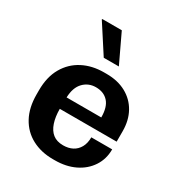

<svg xmlns="http://www.w3.org/2000/svg" viewBox="-181 -881 944 1012"><g transform="rotate(30 291.0 -375.0)"><path d="M290 10Q218 10 162.5 -19.5Q107 -49 76 -105.5Q45 -162 45 -243V-268Q45 -349 77.5 -405.5Q110 -462 166.5 -491.5Q223 -521 295 -521H311Q379 -521 429.5 -493.5Q480 -466 507.5 -416.5Q535 -367 535 -301V-238H189Q189 -190 201 -154Q213 -118 237 -99Q261 -80 300 -80Q332 -80 356 -92.5Q380 -105 394 -130Q408 -155 408 -191H535Q535 -132 505 -86.5Q475 -41 422.5 -15.5Q370 10 301 10ZM190 -308H401Q401 -371 373.5 -401.5Q346 -432 298 -432Q253 -432 222.5 -400.5Q192 -369 190 -308ZM255 -587 145 -757 147 -760H265L347 -587Z"/></g></svg>

Font: Chivo SemiBold
Style: Regular
Weight: 600
Designer: Hector Gatti
Foundry: Omnibus-Type
Version: Version 2.002